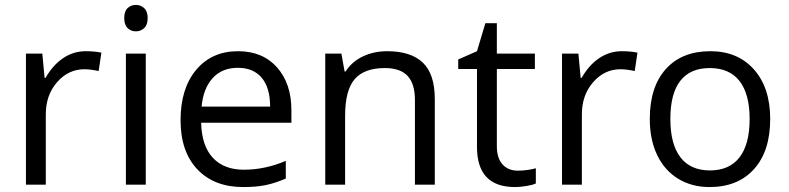

<svg xmlns="http://www.w3.org/2000/svg" viewBox="-20 -754 3221 784"><path d="M330.1 -544.9Q365.7 -544.9 394 -539.1L382.8 -463.9Q349.6 -471.2 324.2 -471.2Q259.3 -471.2 213.1 -418.5Q167 -365.7 167 -287.1V0H85.9V-535.2H152.8L162.1 -436H166Q195.8 -488.3 237.8 -516.6Q279.8 -544.9 330.1 -544.9Z M575.2 0H494.1V-535.2H575.2ZM487.3 -680.2Q487.3 -708 501 -720.9Q514.6 -733.9 535.2 -733.9Q554.7 -733.9 568.8 -720.7Q583 -707.5 583 -680.2Q583 -652.8 568.8 -639.4Q554.7 -626 535.2 -626Q514.6 -626 501 -639.4Q487.3 -652.8 487.3 -680.2Z M973.1 9.8Q854.5 9.8 785.9 -62.5Q717.3 -134.8 717.3 -263.2Q717.3 -392.6 781 -468.8Q844.7 -544.9 952.1 -544.9Q1052.7 -544.9 1111.3 -478.8Q1169.9 -412.6 1169.9 -304.2V-252.9H801.3Q803.7 -158.7 848.9 -109.9Q894 -61 976.1 -61Q1062.5 -61 1147 -97.2V-24.9Q1104 -6.3 1065.7 1.7Q1027.3 9.8 973.1 9.8ZM951.2 -477.1Q886.7 -477.1 848.4 -435.1Q810.1 -393.1 803.2 -318.8H1083Q1083 -395.5 1048.8 -436.3Q1014.6 -477.1 951.2 -477.1Z M1674.3 0V-346.2Q1674.3 -411.6 1644.5 -443.8Q1614.7 -476.1 1551.3 -476.1Q1467.3 -476.1 1428.2 -430.7Q1389.2 -385.3 1389.2 -280.8V0H1308.1V-535.2H1374L1387.2 -461.9H1391.1Q1416 -501.5 1460.9 -523.2Q1505.9 -544.9 1561 -544.9Q1657.7 -544.9 1706.5 -498.3Q1755.4 -451.7 1755.4 -349.1V0Z M2094.7 -57.1Q2116.2 -57.1 2136.2 -60.3Q2156.2 -63.5 2168 -66.9V-4.9Q2154.8 1.5 2129.2 5.6Q2103.5 9.8 2083 9.8Q1927.7 9.8 1927.7 -153.8V-472.2H1851.1V-511.2L1927.7 -544.9L1961.9 -659.2H2008.8V-535.2H2164.1V-472.2H2008.8V-157.2Q2008.8 -108.9 2031.7 -83Q2054.7 -57.1 2094.7 -57.1Z M2519 -544.9Q2554.7 -544.9 2583 -539.1L2571.8 -463.9Q2538.6 -471.2 2513.2 -471.2Q2448.2 -471.2 2402.1 -418.5Q2356 -365.7 2356 -287.1V0H2274.9V-535.2H2341.8L2351.1 -436H2355Q2384.8 -488.3 2426.8 -516.6Q2468.8 -544.9 2519 -544.9Z M3125 -268.1Q3125 -137.2 3059.1 -63.7Q2993.2 9.8 2877 9.8Q2805.2 9.8 2749.5 -23.9Q2693.8 -57.6 2663.6 -120.6Q2633.3 -183.6 2633.3 -268.1Q2633.3 -398.9 2698.7 -471.9Q2764.2 -544.9 2880.4 -544.9Q2992.7 -544.9 3058.8 -470.2Q3125 -395.5 3125 -268.1ZM2717.3 -268.1Q2717.3 -165.5 2758.3 -111.8Q2799.3 -58.1 2878.9 -58.1Q2958.5 -58.1 2999.8 -111.6Q3041 -165 3041 -268.1Q3041 -370.1 2999.8 -423.1Q2958.5 -476.1 2877.9 -476.1Q2798.3 -476.1 2757.8 -423.8Q2717.3 -371.6 2717.3 -268.1Z"/></svg>

Font: f02075841
Style: Regular
Weight: 400
Foundry: Ascender Corporation
Version: Version 1.10